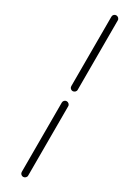

<svg xmlns="http://www.w3.org/2000/svg" viewBox="-287 -844 828 1140"><g transform="rotate(30 127.0 -273.5)"><path d="M105.5 -329.1V-805.7Q105.5 -814.5 111.8 -820.8Q118.2 -827.1 127 -827.1Q135.7 -827.1 142.6 -820.8Q149.4 -814.5 149.4 -805.7V-329.1Q149.4 -320.3 142.6 -314Q135.7 -307.6 127 -307.6Q118.2 -307.6 111.8 -314Q105.5 -320.3 105.5 -329.1ZM105.5 258.8V-216.8Q105.5 -225.6 111.8 -231.9Q118.2 -238.3 127 -238.3Q135.7 -238.3 142.6 -231.9Q149.4 -225.6 149.4 -216.8V258.8Q149.4 267.6 142.6 273.9Q135.7 280.3 127 280.3Q118.2 280.3 111.8 273.9Q105.5 267.6 105.5 258.8Z"/></g></svg>

Font: Gen Jyuu Gothic Light
Style: Regular
Weight: 200
Designer: [Source Han Sans]
Ryoko NISHIZUKA  (kana & ideographs); Paul D. Hunt (Latin, Greek & Cyrillic); Wenlong ZHANG  (bopomofo
Version: Version 1.002.20150607